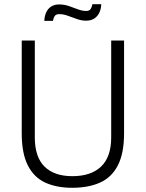

<svg xmlns="http://www.w3.org/2000/svg" viewBox="-20 -878 690 910"><path d="M322 12Q248 12 194.5 -12.5Q141 -37 112 -94Q83 -151 83 -246V-686H145V-227Q145 -134 191 -88.5Q237 -43 323 -43Q411 -43 459 -88.5Q507 -134 507 -227V-686H568V-246Q568 -151 538.5 -94Q509 -37 454 -12.5Q399 12 322 12ZM190 -779Q191 -802 199 -819.5Q207 -837 222.5 -847Q238 -857 260 -857Q284 -857 306 -849.5Q328 -842 349 -834Q370 -826 388 -826Q404 -826 410 -836Q416 -846 418 -858H460Q459 -835 450.5 -817.5Q442 -800 426.5 -790Q411 -780 388 -780Q366 -780 344 -788Q322 -796 301 -803.5Q280 -811 261 -811Q245 -811 239 -801.5Q233 -792 231 -779Z"/></svg>

Font: Archivo SemiCondensed ExtraLight
Style: Regular
Weight: 250
Width: 4
Designer: Hector Gatti
Foundry: Omnibus-Type
Version: Version 2.001